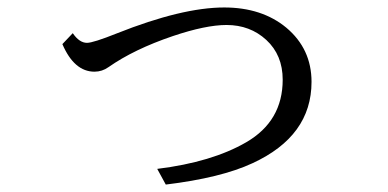

<svg xmlns="http://www.w3.org/2000/svg" viewBox="-20 -499 1040 514"><path d="M174.8 -410.2Q192.4 -384.3 212.9 -384.3Q229.5 -384.3 293 -409.7Q467.3 -479 580.1 -479Q681.2 -479 746.6 -424.8Q814 -368.2 814 -279.8Q814 -134.8 655.8 -62Q571.8 -22.9 423.8 -4.9L400.9 -46.9Q547.4 -64.9 639.2 -118.2Q736.8 -174.8 736.8 -285.6Q736.8 -351.6 692.9 -392.1Q649.4 -432.1 586.4 -432.1Q530.8 -432.1 442.4 -402.3Q338.9 -367.2 270.5 -319.3Q253.4 -307.1 232.9 -307.1Q178.7 -307.1 147 -380.9Z"/></svg>

Font: BIZ UDMincho
Style: Regular
Weight: 400
Monospace: yes
Designer: TypeBank Co., Ltd.
Foundry: Morisawa Inc.
Version: Version 1.06